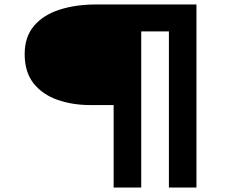

<svg xmlns="http://www.w3.org/2000/svg" viewBox="-20 -720 1097 860"><path d="M489 120V-249.5H382.5Q304.5 -249.5 237.8 -272.8Q171 -296 130.8 -346.2Q90.5 -396.5 90.5 -477.5Q90.5 -554.5 132 -603.8Q173.5 -653 246.2 -676.5Q319 -700 411.5 -700H860V120H736.5V-579.5H612.5V120Z"/></svg>

Font: Trispace Expanded
Style: Bold
Weight: 700
Width: 7
Designer: Tyler Finck
Foundry: Etcetera Type Company
Version: Version 1.210; ttfautohint (v1.8.3)